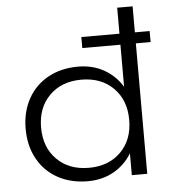

<svg xmlns="http://www.w3.org/2000/svg" viewBox="-54 -809 768 868"><g transform="rotate(-5 330.0 -375.0)"><path d="M510 -99Q479 -48 427.5 -19Q376 10 310 10Q233 10 174 -22.5Q115 -55 82.5 -114Q50 -173 50 -250Q50 -327 82.5 -386Q115 -445 174 -477.5Q233 -510 310 -510Q376 -510 427.5 -481Q479 -452 510 -401V-592H337V-642H510V-760H580V-642H647V-592H580V0H510ZM520 -250Q520 -340 465 -395Q410 -450 320 -450Q230 -450 175 -395Q120 -340 120 -250Q120 -160 175 -105Q230 -50 320 -50Q410 -50 465 -105Q520 -160 520 -250Z"/></g></svg>

Font: Goli Light
Style: Regular
Weight: 300
Designer: jaikishan Patel
Foundry: MagicType
Version: Version 1.000